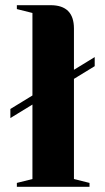

<svg xmlns="http://www.w3.org/2000/svg" viewBox="-20 -720 405 740"><path d="M45 -700H175Q265 -700 265 -610V-451L345 -500V-465L265 -416V-30L325 -15V0H45V-15L105 -30V-317L20 -265V-300L105 -352V-670L45 -685Z"/></svg>

Font: Yeseva One
Style: Regular
Weight: 400
Designer: Jovanny Lemonad
Foundry: Jovanny Lemonad
Version: Version 2.000